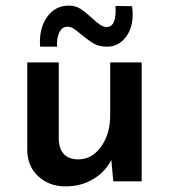

<svg xmlns="http://www.w3.org/2000/svg" viewBox="-20 -645 602 683"><path d="M484 -423V0H383L376 -76Q354 -33 311 -7.5Q268 18 213 18Q155 18 116.5 -17.5Q78 -53 77 -109V-423H189V-149Q192 -79 258 -78Q307 -78 339.5 -123Q372 -168 372 -236V-423ZM267 -524Q252 -537 241.5 -543.5Q231 -550 220 -550Q201 -550 191 -529.5Q181 -509 183 -479H123Q122 -485 122 -496Q122 -551 150 -588Q178 -625 225 -625Q248 -625 265.5 -614Q283 -603 307 -581Q324 -565 336 -557Q348 -549 360 -549Q395 -549 391 -624L450 -623Q452 -603 452 -595Q452 -543 426 -511Q400 -479 362 -479Q332 -479 313.5 -490Q295 -501 267 -524Z"/></svg>

Font: Josefin Sans SemiBold
Style: Regular
Weight: 600
Designer: Santiago Orozco
Foundry: Typemade
Version: Version 2.000